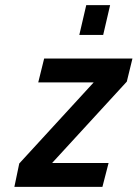

<svg xmlns="http://www.w3.org/2000/svg" viewBox="-20 -728 536 748"><path d="M152 -500H496L474 -410L183 -93H403L379 0H36L55 -91L345 -407H129ZM289 -592 316 -708H409L382 -592Z"/></svg>

Font: Titillium Web
Style: SemiBold Italic
Weight: 600
Italic angle: -13°
Version: Version 1.001;PS 57.000;hotconv 1.0.70;makeotf.lib2.5.55311